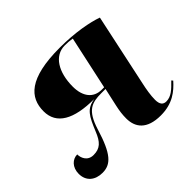

<svg xmlns="http://www.w3.org/2000/svg" viewBox="-137 -713 892 892"><g transform="rotate(-45 309.0 -267.5)"><path d="M458 10C536 10 579 -26 613 -64L607 -71C577 -40 554 -18 522 -18C502 -18 490 -30 490 -61C490 -89 496 -125 503 -156L579 -512C532 -529 450 -545 348 -545C145 -545 86 -479 86 -389C86 -304 159 -263 293 -263C236 -254 221 -224 191 -152C171 -102 150 -81 107 -81C67 -81 55 -115 55 -137C24 -137 -4 -111 -4 -68C-4 -20 30 7 78 7C133 7 167 -27 205 -152C235 -248 273 -259 336 -259H363L343 -169C337 -142 334 -119 334 -94C334 -36 366 10 458 10ZM348 -269C295 -269 263 -308 263 -374C263 -469 304 -536 372 -536C391 -536 404 -535 421 -532L364 -269Z"/></g></svg>

Font: Noto Serif Display SemiCondensed ExtraBold
Style: Italic
Weight: 800
Width: 4
Italic angle: -12°
Designer: Monotype Design Team
Foundry: Monotype Imaging Inc.
Version: Version 2.009